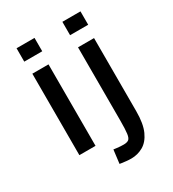

<svg xmlns="http://www.w3.org/2000/svg" viewBox="-223 -893 1077 1194"><g transform="rotate(-30 316.0 -295.5)"><path d="M87 -675V-771H216V-675ZM93 0V-585H209V0ZM416 -675V-771H546V-675ZM363 180Q346 180 327 178Q308 176 295 174Q282 172 282 172L294 75Q294 75 317.5 78Q341 81 365 81Q389 81 401 72Q413 63 417 33.5Q421 4 421 -59V-585H536V-60Q536 30 512 82.5Q488 135 448.5 157.5Q409 180 363 180Z"/></g></svg>

Font: Ruda
Style: Bold
Weight: 700
Designer: Mariela Monsalve and Angelina Sanchez
Foundry: Mariela Monsalve and Angelina Sanchez
Version: Version 2.000